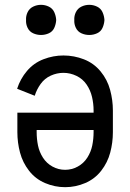

<svg xmlns="http://www.w3.org/2000/svg" viewBox="-20 -768 540 796"><path d="M150 -623Q133 -623 117.5 -630Q102 -637 94.5 -652.5Q87 -668 88 -685Q87 -702 94.5 -717.5Q102 -733 117.5 -740.5Q133 -748 150 -748Q167 -748 182.5 -740.5Q198 -733 205 -717.5Q212 -702 213 -685Q212 -668 205 -652.5Q198 -637 182.5 -630Q167 -623 150 -623ZM350 -623Q333 -623 317.5 -630Q302 -637 294.5 -652.5Q287 -668 288 -685Q287 -702 294.5 -717.5Q302 -733 317.5 -740.5Q333 -748 350 -748Q367 -748 382.5 -740.5Q398 -733 405 -717.5Q412 -702 413 -685Q412 -668 405 -652.5Q398 -637 382.5 -630Q367 -623 350 -623ZM250 8Q207 8 167 -9Q127 -26 100.5 -60Q74 -94 63 -135.5Q52 -177 52 -220V-301H368V-310Q368 -338 361.5 -366Q355 -394 339 -417.5Q323 -441 297 -453.5Q271 -466 243 -466Q216 -466 190.5 -454.5Q165 -443 148.5 -420Q132 -397 124 -371L51 -400Q64 -441 92 -474Q120 -507 160.5 -522.5Q201 -538 243 -538Q287 -538 328 -522Q369 -506 397 -472Q425 -438 436.5 -395.5Q448 -353 448 -310V-220Q448 -177 437 -135.5Q426 -94 399.5 -60Q373 -26 333 -9Q293 8 250 8ZM250 -64Q278 -64 302.5 -77.5Q327 -91 342 -114.5Q357 -138 362.5 -165Q368 -192 368 -220V-229H132V-220Q132 -192 137.5 -165Q143 -138 158 -114.5Q173 -91 197.5 -77.5Q222 -64 250 -64Z"/></svg>

Font: Iosevka SS08
Style: Regular
Weight: 400
Monospace: yes
Designer: Belleve Invis
Foundry: Belleve Invis
Version: 2.1.0; ttfautohint (v1.8.2)